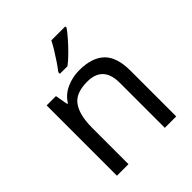

<svg xmlns="http://www.w3.org/2000/svg" viewBox="-209 -901 1035 1035"><g transform="rotate(-45 309.0 -383.0)"><path d="M343 -546Q439 -546 488 -499.5Q537 -453 537 -349V0H450V-343Q450 -472 330 -472Q241 -472 207 -422Q173 -372 173 -278V0H85V-536H156L169 -463H174Q200 -505 246 -525.5Q292 -546 343 -546ZM457 -756Q445 -738 420 -709.5Q395 -681 366.5 -652.5Q338 -624 314 -606H256V-618Q271 -637 288.5 -663Q306 -689 323 -716.5Q340 -744 351 -766H457Z"/></g></svg>

Font: Noto Sans Sharada
Style: Regular
Weight: 400
Designer: Monotype Design Team
Foundry: Monotype Imaging Inc.
Version: Version 2.006; ttfautohint (v1.8.4.7-5d5b)